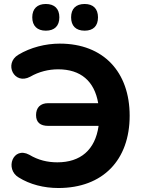

<svg xmlns="http://www.w3.org/2000/svg" viewBox="-20 -934 722 964"><path d="M273 10C497 10 631 -131 631 -353C631 -572 500 -715 280 -715C209 -715 133 -696 72 -659C-2 -615 51 -505 132 -549C175 -574 224 -586 272 -586C385 -586 454 -527 473 -416H222C182 -416 161 -393 161 -356C161 -319 183 -302 222 -302H475C458 -181 384 -119 268 -119C218 -119 172 -130 127 -157C45 -201 3 -85 74 -43C130 -8 200 10 273 10ZM405 -780C449 -780 472 -804 472 -847C472 -890 448 -914 405 -914C361 -914 337 -890 337 -847C337 -804 361 -780 405 -780ZM210 -780C254 -780 278 -804 278 -847C278 -890 254 -914 210 -914C167 -914 142 -890 142 -847C142 -804 167 -780 210 -780Z"/></svg>

Font: SN Pro
Style: Bold
Weight: 700
Designer: Tobias Whetton
Foundry: Supernotes
Version: Version 1.003;Glyphs 3.3 (3324)